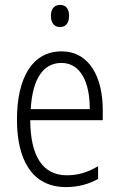

<svg xmlns="http://www.w3.org/2000/svg" viewBox="-20 -751 485 781"><path d="M225 -731C199 -731 187 -713 187 -686C187 -658 201 -641 224 -641C248 -641 261 -658 261 -686C261 -713 250 -731 225 -731ZM230 -542C111 -542 49 -434 49 -264C49 -99 112 10 248 10C299 10 340 -2 379 -23V-75C335 -49 297 -38 252 -38C154 -38 104 -115 103 -262H398V-303C398 -434 346 -542 230 -542ZM230 -495C310 -495 346 -412 345 -307H105C112 -432 157 -495 230 -495Z"/></svg>

Font: Noto Sans Thai Cond Light
Style: Regular
Weight: 300
Width: 3
Designer: Monotype Design Team
Foundry: Monotype Imaging Inc.
Version: Version 2.002